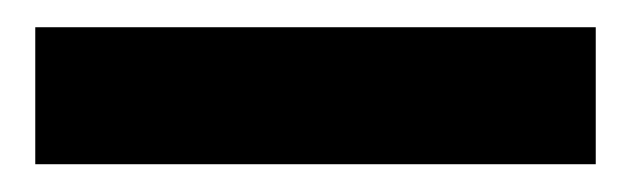

<svg xmlns="http://www.w3.org/2000/svg" viewBox="-20 -20 464 141"><path d="M417.5 0V100.6H5.9V0Z"/></svg>

Font: Roboto SemiCondensed SemiBold
Style: Regular
Weight: 600
Width: 4
Designer: Christian Robertson
Foundry: Google
Version: Version 3.009; 2024